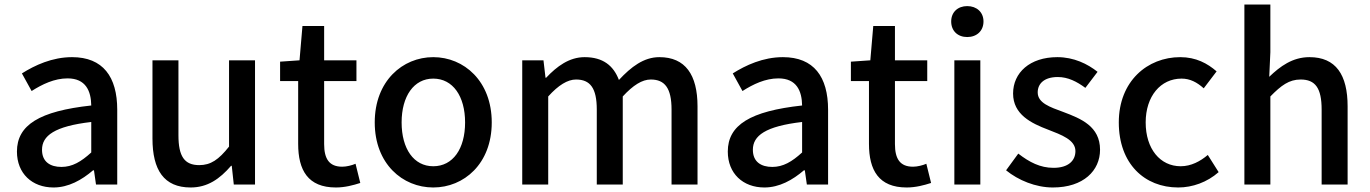

<svg xmlns="http://www.w3.org/2000/svg" viewBox="-20 -817 6063 850"><path d="M217 13C283 13 342 -20 392 -63H396L405 0H499V-331C499 -477 436 -564 299 -564C211 -564 134 -528 77 -492L120 -414C167 -444 221 -470 279 -470C360 -470 383 -414 384 -350C155 -325 55 -264 55 -146C55 -49 122 13 217 13ZM252 -78C203 -78 166 -100 166 -154C166 -216 221 -258 384 -277V-142C339 -101 300 -78 252 -78Z M824 13C899 13 953 -25 1003 -83H1006L1015 0H1109V-550H994V-168C948 -110 913 -86 862 -86C797 -86 770 -124 770 -218V-550H655V-204C655 -64 706 13 824 13Z M1467 13C1507 13 1544 3 1575 -7L1554 -92C1538 -85 1514 -79 1495 -79C1438 -79 1415 -113 1415 -179V-458H1558V-550H1415V-702H1319L1306 -550L1220 -544V-458H1300V-180C1300 -64 1343 13 1467 13Z M1898 13C2034 13 2157 -92 2157 -275C2157 -458 2034 -564 1898 -564C1762 -564 1639 -458 1639 -275C1639 -92 1762 13 1898 13ZM1898 -81C1812 -81 1758 -158 1758 -275C1758 -391 1812 -469 1898 -469C1985 -469 2039 -391 2039 -275C2039 -158 1985 -81 1898 -81Z M2292 0H2407V-390C2452 -440 2493 -465 2530 -465C2593 -465 2622 -427 2622 -332V0H2737V-390C2783 -440 2823 -465 2861 -465C2923 -465 2953 -427 2953 -332V0H3068V-346C3068 -486 3014 -564 2899 -564C2830 -564 2774 -521 2720 -463C2696 -526 2650 -564 2568 -564C2500 -564 2445 -523 2398 -473H2395L2386 -550H2292Z M3364 13C3430 13 3489 -20 3539 -63H3543L3552 0H3646V-331C3646 -477 3583 -564 3446 -564C3358 -564 3281 -528 3224 -492L3267 -414C3314 -444 3368 -470 3426 -470C3507 -470 3530 -414 3531 -350C3302 -325 3202 -264 3202 -146C3202 -49 3269 13 3364 13ZM3399 -78C3350 -78 3313 -100 3313 -154C3313 -216 3368 -258 3531 -277V-142C3486 -101 3447 -78 3399 -78Z M3994 13C4034 13 4071 3 4102 -7L4081 -92C4065 -85 4041 -79 4022 -79C3965 -79 3942 -113 3942 -179V-458H4085V-550H3942V-702H3846L3833 -550L3747 -544V-458H3827V-180C3827 -64 3870 13 3994 13Z M4262 -653C4304 -653 4334 -680 4334 -722C4334 -763 4304 -790 4262 -790C4220 -790 4191 -763 4191 -722C4191 -680 4220 -653 4262 -653ZM4205 0H4320V-550H4205Z M4641 13C4777 13 4850 -62 4850 -154C4850 -258 4765 -292 4688 -321C4628 -343 4574 -361 4574 -408C4574 -446 4602 -476 4663 -476C4708 -476 4747 -456 4785 -428L4839 -499C4795 -534 4734 -564 4661 -564C4539 -564 4465 -495 4465 -403C4465 -310 4546 -271 4620 -243C4679 -220 4741 -198 4741 -148C4741 -106 4710 -74 4644 -74C4585 -74 4537 -99 4488 -137L4434 -63C4488 -19 4565 13 4641 13Z M5196 13C5259 13 5324 -10 5375 -55L5327 -131C5294 -103 5253 -81 5207 -81C5116 -81 5052 -158 5052 -275C5052 -391 5118 -469 5211 -469C5248 -469 5279 -453 5309 -426L5366 -501C5326 -536 5275 -564 5205 -564C5060 -564 4933 -458 4933 -275C4933 -92 5047 13 5196 13Z M5489 0H5604V-390C5652 -439 5687 -465 5738 -465C5803 -465 5831 -427 5831 -332V0H5946V-346C5946 -486 5894 -564 5777 -564C5702 -564 5647 -523 5599 -477L5604 -586V-797H5489Z"/></svg>

Font: DAIFUKU Sans JP Medium
Style: Regular
Weight: 500
Designer: Original font ‘Source Han Sans JP’ : Ryoko NISHIZUKA  (kana, bopomofo & ideographs); Paul D. Hunt (Latin, Greek & Cyrill
Foundry: Daifuku
Version: Version 1.000